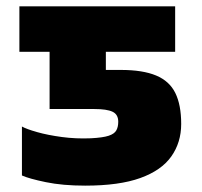

<svg xmlns="http://www.w3.org/2000/svg" viewBox="-20 -573 635 604"><path d="M248 11Q177 11 124 0Q71 -11 49 -21V-175Q63 -167 96.5 -157.5Q130 -148 174.5 -142Q219 -136 266 -138Q304 -140 322 -146Q340 -152 346 -163Q352 -174 352 -190Q352 -213 334 -221.5Q316 -230 277 -230H136V-410H41V-553H531V-410H313V-353H360Q429 -353 471 -335.5Q513 -318 531.5 -280.5Q550 -243 550 -183Q550 -125 519 -81Q488 -37 421.5 -13Q355 11 248 11Z"/></svg>

Font: Noto Sans Display Black
Style: Regular
Weight: 900
Designer: Monotype Design Team
Foundry: Monotype Imaging Inc.
Version: Version 2.003